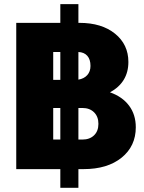

<svg xmlns="http://www.w3.org/2000/svg" viewBox="-20 -813 694 923"><path d="M270 89.8V0H58.1V-703.1H270V-793H356.9V-703.1H361.8Q468.8 -703.1 533 -651.1Q597.2 -599.1 597.2 -515.1Q597.2 -417.5 508.8 -369.1Q568.4 -348.1 600.6 -304.9Q632.8 -261.7 632.8 -201.2Q632.8 -110.4 564.7 -55.2Q496.6 0 381.8 0H356.9V89.8ZM376 -293.9H356.9V-142.1H376Q411.1 -142.1 432.1 -162.4Q453.1 -182.6 453.1 -217.8Q453.1 -252.4 432.1 -273.2Q411.1 -293.9 376 -293.9ZM415 -496.1Q415 -527.3 399.7 -544.7Q384.3 -562 356.9 -563V-430.2Q383.8 -434.6 399.4 -451.9Q415 -469.2 415 -496.1ZM235.8 -142.1H270V-293.9H235.8ZM235.8 -563V-429.2H270V-563Z"/></svg>

Font: LT Superior Black
Style: Regular
Weight: 900
Designer: Daniel Lyons
Foundry: LyonsType
Version: Version 2.005